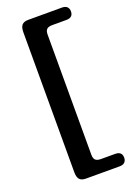

<svg xmlns="http://www.w3.org/2000/svg" viewBox="-164 -799 675 986"><g transform="rotate(-20 174.0 -306.0)"><path d="M194 -633.5V22Q194 42.5 203 51.2Q212 60 234 60H310.5Q347.5 60 347.5 94Q347.5 109 338.5 118.5Q329.5 128 310.5 128H126.5Q102 128 91.5 115.8Q81 103.5 81 77V-688.5Q81 -715 91.5 -727.2Q102 -739.5 126.5 -739.5H310.5Q329.5 -739.5 338.5 -730.2Q347.5 -721 347.5 -706Q347.5 -672 310.5 -672H234Q212 -672 203 -663.2Q194 -654.5 194 -633.5Z"/></g></svg>

Font: Fraunces 9pt SuperSoft SemiBold
Style: Regular
Weight: 600
Version: Version 1.000;[0bf87f6ff]